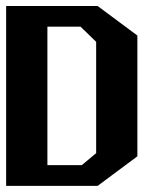

<svg xmlns="http://www.w3.org/2000/svg" viewBox="-20 -605 516 625"><path d="M427.2 -96.2 297.9 0H0V-585.4H297.9L427.2 -489.3ZM293 -468.8 242.2 -518.1H134.3V-67.4H246.1L293 -106.4Z"/></svg>

Font: Aqlam Corner
Style: Regular
Weight: 400
Designer: Developer/ Husham Jawad
Version: Version 1.00;December 29, 2020;FontCreator 13.0.0.2683 32-bi